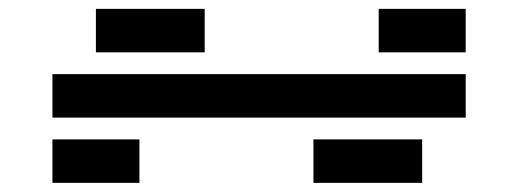

<svg xmlns="http://www.w3.org/2000/svg" viewBox="-20 -557 1163 431"><path d="M830.1 -439.5V-537.1H1025.4V-439.5ZM439.5 -537.1V-439.5H195.3V-537.1ZM1025.4 -390.6V-293H97.7V-390.6ZM97.7 -146.5V-244.1H293V-146.5ZM927.7 -244.1V-146.5H683.6V-244.1Z"/></svg>

Font: Trigram
Style: Regular
Weight: 400
Designer: GGBotNet
Foundry: GGBotNet
Version: 1.05